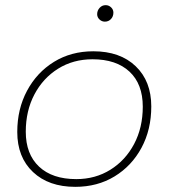

<svg xmlns="http://www.w3.org/2000/svg" viewBox="-20 -722 654 745"><path d="M272 3Q169 3 108 -54.5Q47 -112 47 -210Q47 -299 85 -370Q123 -441 189.5 -482Q256 -523 342 -523Q446 -523 506.5 -465Q567 -407 567 -309Q567 -219 529 -148.5Q491 -78 424.5 -37.5Q358 3 272 3ZM276 -27Q350 -27 408.5 -63.5Q467 -100 500.5 -163.5Q534 -227 534 -308Q534 -396 482.5 -444Q431 -492 339 -492Q264 -492 205.5 -455.5Q147 -419 113.5 -355.5Q80 -292 80 -211Q80 -124 131.5 -75.5Q183 -27 276 -27ZM387 -638Q375 -638 366 -646.5Q357 -655 357 -667Q357 -681 366.5 -691.5Q376 -702 390 -702Q402 -702 411 -693.5Q420 -685 420 -673Q420 -658 410.5 -648Q401 -638 387 -638Z"/></svg>

Font: Montserrat ExtraLight
Style: Italic
Weight: 200
Italic angle: -11.3°
Designer: Julieta Ulanovsky
Foundry: Julieta Ulanovsky
Version: Version 9.000; ttfautohint (v1.8.4.7-5d5b)